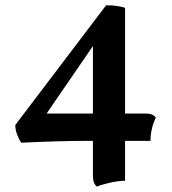

<svg xmlns="http://www.w3.org/2000/svg" viewBox="-20 -526 642 717"><path d="M562 -87C553 -98 542 -102 524 -102H447V-497C428 -503 401 -507 376 -506L37 -59C37 -35 48 -11 59 7C144 3 221 0 314 0H327V130C327 149 331 162 342 171C359 163 411 149 447 149V0H542C542 -30 549 -60 562 -87ZM154 -102 327 -354V-102Z"/></svg>

Font: Vollkorn Semibold
Style: Regular
Weight: 600
Designer: Friedrich Althausen
Foundry: Friedrich Althausen
Version: Version 4.015;PS 004.015;hotconv 1.0.88;makeotf.lib2.5.64775